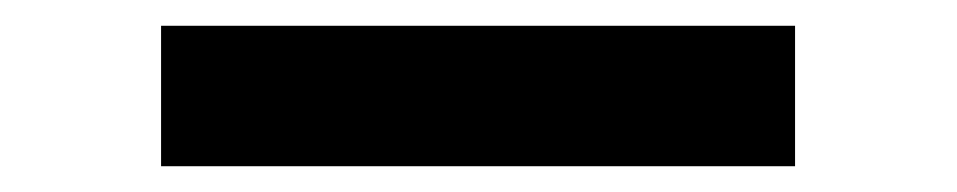

<svg xmlns="http://www.w3.org/2000/svg" viewBox="-20 -129 743 149"><path d="M105 0H597V-109H105Z"/></svg>

Font: Be Vietnam
Style: Bold
Weight: 700
Designer: Gabriel Lam
Foundry: TypeRant
Version: Version 4.000